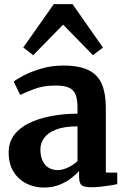

<svg xmlns="http://www.w3.org/2000/svg" viewBox="-20 -876 596 908"><path d="M188 11Q143 11 105 -8Q67 -27 44 -64Q21 -101 21 -155Q21 -202.5 46.5 -237Q72 -271.5 117 -293.5Q162 -315.5 220.8 -326.8Q279.5 -338 346.5 -338.5V-365.5Q346.5 -403.5 338.2 -426.8Q330 -450 307.5 -460.8Q285 -471.5 243 -471.5Q185.5 -471.5 142.5 -455.2Q99.5 -439 75.5 -427L45 -490Q57 -500.5 91 -518.5Q125 -536.5 174 -551.2Q223 -566 280 -566Q355.5 -566 399.2 -544Q443 -522 461.8 -477.8Q480.5 -433.5 480.5 -365V-60L534.5 -59.5V-5.5Q523 -2.5 501.8 1Q480.5 4.5 456.2 7Q432 9.5 412 9.5Q378 9.5 366 -0.2Q354 -10 354 -41V-68Q342 -53 318.5 -34.5Q295 -16 262.2 -2.5Q229.5 11 188 11ZM253.5 -71.5Q275 -71.5 301.2 -83.8Q327.5 -96 346.5 -114V-278.5Q284.5 -278.5 245.8 -263.5Q207 -248.5 189 -224Q171 -199.5 171 -169.5Q171 -137.5 181.5 -115.5Q192 -93.5 210.5 -82.5Q229 -71.5 253.5 -71.5ZM137 -615 90 -651.5 234.5 -856.5H323L467 -651L419.5 -615L278.5 -759.5Z"/></svg>

Font: Merriweather 24pt
Style: Bold
Weight: 700
Designer: Eben Sorkin
Foundry: Eben Sorkin
Version: Version 2.100